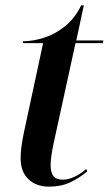

<svg xmlns="http://www.w3.org/2000/svg" viewBox="-20 -687 406 717"><path d="M163 10Q115 10 86 -18Q57 -46 57 -96Q57 -134 69 -191L141 -526H65L66 -533Q104 -533 145.5 -546.5Q187 -560 223.5 -589.5Q260 -619 283 -667H293L265 -536H366L364 -526H262L182 -160Q169 -101 169 -70Q169 -43 179.5 -29.5Q190 -16 215 -16Q235 -16 258.5 -27Q282 -38 302 -56L306 -47Q276 -22 242 -6Q208 10 163 10Z"/></svg>

Font: Noto Serif Display Condensed SemiBold
Style: Italic
Weight: 600
Width: 3
Italic angle: -12°
Designer: Monotype Design Team
Foundry: Monotype Imaging Inc.
Version: Version 2.009